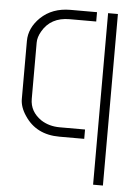

<svg xmlns="http://www.w3.org/2000/svg" viewBox="-51 -543 529 760"><g transform="rotate(5 214.0 -163.0)"><path d="M198.2 0Q105.5 0 59.6 -70.3Q37.1 -103.5 37.1 -135.7V-366.2Q37.1 -418 80.1 -460Q126 -503.9 198.2 -503.9H303.7V-466.8H198.2Q123 -466.8 89.8 -408.2Q76.2 -384.8 76.2 -363.3V-139.6Q76.2 -88.9 122.1 -57.6Q154.3 -37.1 196.3 -37.1H296.9V0ZM347.7 177.7V-503.9H386.7V177.7Z"/></g></svg>

Font: Post No Bills Colombo
Style: Light
Weight: 400
Designer: Kosala Senevirathne, Siva Puranthara, Lasantha Premarathna, Tharique Azeez
Foundry: Mooniak
Version: Version 1.220 ; ttfautohint (v1.5)